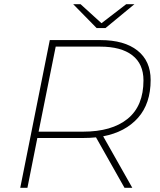

<svg xmlns="http://www.w3.org/2000/svg" viewBox="-20 -890 758 910"><path d="M76 0 216 -700H456Q569 -700 631.5 -650.5Q694 -601 694 -511Q694 -399 634 -331.5Q574 -264 469 -244L607 0H570L435 -239Q406 -236 375 -236H157L110 0ZM163 -266H374Q510 -266 585 -327Q660 -388 660 -509Q660 -587 607 -628Q554 -669 455 -669H244ZM438 -757 327 -870H362L461 -780L578 -870H617L480 -757Z"/></svg>

Font: Montserrat ExtraLight
Style: Italic
Weight: 200
Italic angle: -11.3°
Designer: Julieta Ulanovsky
Foundry: Julieta Ulanovsky
Version: Version 9.000; ttfautohint (v1.8.4.7-5d5b)